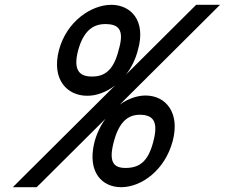

<svg xmlns="http://www.w3.org/2000/svg" viewBox="-20 -757 934 798"><path d="M371.7 -163C342.7 -40 405.1 21 483.5 21C484.1 21 484.7 21 485.4 21C568.9 20 665.4 -49.9 697.6 -170.2C729.2 -287.9 669.7 -359 586.5 -360C585.9 -360 585.4 -360 584.8 -360C550.1 -360 512.1 -346.8 477.5 -322L830.3 -673L894.5 -737H795.5L779.2 -721L503.6 -446.9C525.6 -475.1 543.2 -509.7 553.4 -550C588.3 -673 522.2 -736 444.5 -737C443.9 -737 443.3 -737 442.7 -737C360.2 -737 257.3 -669.1 225.1 -549C192.9 -425 260.2 -359 342.2 -359C342.8 -359 343.3 -359 343.9 -359C380.9 -359 421.7 -373.8 457.9 -401.5L97.5 -43L33.4 21H132.4L148.7 5L418.9 -263.8C398.4 -235.9 381.9 -202.4 371.9 -164ZM501.4 -59C452.1 -59 430.3 -83.3 453.3 -169C475.4 -251.5 512.8 -280 560.6 -280C561.4 -280 562.2 -280 563 -280C616.8 -279 639.5 -252 617 -168C616.7 -166.7 616.3 -165.3 616 -164C594.6 -84.2 558.2 -60 504.8 -59C503.7 -59 502.5 -59 501.4 -59ZM421 -657C471.2 -656 496.1 -634.4 475.7 -558.3C475.1 -555.9 474.4 -553.5 473.6 -551L473.4 -550C472.7 -547.4 472.1 -544.9 471.4 -542.4C450.3 -463.4 413.1 -439 363.6 -439C362.7 -439 361.8 -439 360.8 -439C309.4 -439 283 -466.5 305.1 -549C327.7 -629.5 366.9 -657 418.3 -657C419.2 -657 420.1 -657 421 -657Z"/></svg>

Font: Nordica Advanced
Style: RegularObl
Weight: 300
Version: Version 1.07